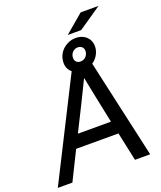

<svg xmlns="http://www.w3.org/2000/svg" viewBox="-192 -1101 1017 1211"><g transform="rotate(-20 316.5 -495.5)"><path d="M460 -192H176L81 0H-17L317 -662Q280 -692 288 -745Q291 -767 301.5 -786Q312 -805 329 -819.5Q346 -834 367 -842Q388 -850 412 -850Q436 -850 455 -842Q474 -834 487 -819.5Q500 -805 505.5 -786Q511 -767 508 -745Q504 -719 490 -697.5Q476 -676 455 -662L603 0H501ZM219 -278H441L406 -446L376 -595L303 -446ZM497 -991H617L462 -885H372ZM391 -700Q410 -700 424.5 -712.5Q439 -725 442 -745Q445 -765 434 -777.5Q423 -790 404 -790Q385 -790 371 -777.5Q357 -765 354 -745Q351 -725 361.5 -712.5Q372 -700 391 -700Z"/></g></svg>

Font: Retni Sans Medium
Style: Italic
Weight: 500
Italic angle: -8°
Designer: Vitaly Kuzmin
Foundry: ParaType Ltd.
Version: Version 1.00;June 10, 2019;FontCreator 11.5.0.2425 64-bit; t